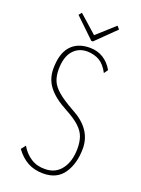

<svg xmlns="http://www.w3.org/2000/svg" viewBox="-149 -841 672 917"><g transform="rotate(20 187.5 -382.5)"><path d="M191 10Q146 10 112 -8.5Q78 -27 51 -64L69 -87Q88 -53 119.5 -32.5Q151 -12 192 -13Q245 -13 275 -53Q305 -93 305 -159Q305 -190 296.5 -215.5Q288 -241 263 -264.5Q238 -288 189 -314Q127 -347 96.5 -386Q66 -425 66 -477Q66 -554 100 -592.5Q134 -631 197 -631Q235 -631 265 -612.5Q295 -594 314 -560L300 -540Q280 -578 254 -593.5Q228 -609 191 -610Q146 -610 118.5 -577.5Q91 -545 91 -482Q91 -450 101 -425.5Q111 -401 139 -377Q167 -353 221 -323Q329 -266 329 -167Q329 -91 295 -40.5Q261 10 191 10ZM284 -775 297 -760 199 -664H191L91 -760L103 -775L194 -694Z"/></g></svg>

Font: Inconsolata Condensed ExtraLight
Style: Regular
Weight: 200
Width: 3
Monospace: yes
Designer: Raph Levien, Cyreal, Brenton Simpson
Foundry: Raph Levien, Cyreal, Google
Version: Version 3.100; ttfautohint (v1.8.4.7-5d5b)